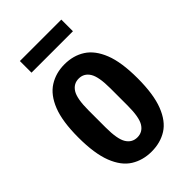

<svg xmlns="http://www.w3.org/2000/svg" viewBox="-208 -742 829 829"><g transform="rotate(-45 207.0 -327.5)"><path d="M207 12Q154 12 113 -13.5Q72 -39 49 -98Q26 -157 26 -255Q26 -353 49 -411Q72 -469 113 -495Q154 -521 207 -521Q261 -521 301.5 -495Q342 -469 365 -411Q388 -353 388 -255Q388 -157 365 -98Q342 -39 301.5 -13.5Q261 12 207 12ZM207 -75Q239 -75 256.5 -103Q274 -131 274 -202V-307Q274 -378 256.5 -406Q239 -434 207 -434Q175 -434 157.5 -406Q140 -378 140 -307V-202Q140 -131 157.5 -103Q175 -75 207 -75ZM81 -596V-667H334V-596Z"/></g></svg>

Font: Special Gothic Condensed Medium
Style: Regular
Weight: 500
Width: 3
Designer: Alistair McCready
Foundry: Monolith
Version: Version 1.000; ttfautohint (v1.8.4.7-5d5b)